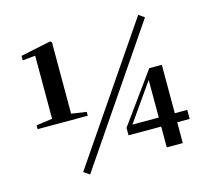

<svg xmlns="http://www.w3.org/2000/svg" viewBox="-109 -888 1207 1062"><g transform="rotate(-15 494.5 -357.0)"><path d="M766.1 -749 798.8 -726.1 280.8 35.2 247.1 12.2ZM352.1 -282.2H64.9V-304.2L157.2 -316.9V-678.2L84 -670.9V-696.8L256.8 -732.9L266.1 -726.1V-316.9L352.1 -304.2ZM892.1 -170.9V-119.1H820.8V0H729V-119.1H542V-162.1L749 -448.2H820.8V-170.9ZM578.1 -170.9H729V-386.2Z"/></g></svg>

Font: Noto Serif JP Black
Style: Regular
Weight: 900
Designer: Ryoko NISHIZUKA  (kana & ideographs); Frank Grießhammer (Latin, Greek & Cyrillic); Wenlong ZHANG  (bopomofo); Sandoll Co
Foundry: Adobe Systems Incorporated
Version: Version 1.001;PS 1.001;hotconv 16.6.54;makeotf.lib2.5.65590